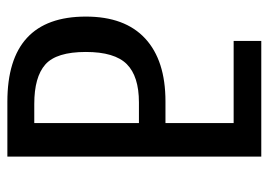

<svg xmlns="http://www.w3.org/2000/svg" viewBox="-124 -605 729 521"><g transform="rotate(90 240.5 -344.5)"><path d="M405 0H256Q25 0 25 -213Q25 -319 84.5 -374Q144 -429 255 -429H314V-614H91V-689H405ZM314 -73V-357H258Q187 -357 154 -324Q121 -291 121 -213Q121 -133 155 -103Q189 -73 262 -73Z"/></g></svg>

Font: Fira Sans Compressed
Style: Regular
Weight: 400
Width: 1
Designer: bBox Type GmbH & Carrois Corporate GbR & Edenspiekermann AG
Foundry: bBox Type GmbH & Carrois Corporate GbR & Edenspiekermann AG
Version: Version 4.301